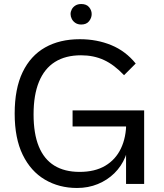

<svg xmlns="http://www.w3.org/2000/svg" viewBox="-20 -915 816 955"><path d="M607 -286H341V-366H697V0H607ZM622 -233Q622 -180 603 -134Q584 -88 549 -53.5Q514 -19 466.5 0.5Q419 20 363 20Q274 20 203.5 -21.5Q133 -63 93 -145Q53 -227 53 -350Q53 -474 92.5 -556Q132 -638 204.5 -679Q277 -720 377 -720Q462 -720 533.5 -690.5Q605 -661 655 -599L597 -541Q548 -593 497 -616.5Q446 -640 383 -640Q306 -640 253.5 -607Q201 -574 174 -508.5Q147 -443 147 -346Q147 -250 173 -186.5Q199 -123 250 -91.5Q301 -60 376 -60Q452 -60 503.5 -90.5Q555 -121 581.5 -176.5Q608 -232 608 -307ZM331 -845Q331 -857 337 -868.5Q343 -880 355 -887.5Q367 -895 384 -895Q410 -895 423 -879.5Q436 -864 436 -845Q436 -826 423 -809.5Q410 -793 384 -793Q367 -793 355 -801Q343 -809 337 -821Q331 -833 331 -845Z"/></svg>

Font: Moderustic
Style: Regular
Weight: 400
Designer: Tural Alisoy
Foundry: TAFT Foundry
Version: Version 2.120